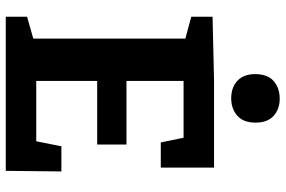

<svg xmlns="http://www.w3.org/2000/svg" viewBox="-178 -788 966 649"><g transform="rotate(90 304.5 -463.0)"><path d="M474 -188H559L557 0H36V-72L110 -93V-607L36 -627V-699L250 -704H546V-524H461L445 -601H253V-408H468V-309H253V-103H457ZM312 -762Q275 -762 252.5 -783Q230 -804 230 -843Q230 -885 253.5 -905.5Q277 -926 313 -926Q348 -926 371 -905.5Q394 -885 394 -844Q394 -803 370.5 -782.5Q347 -762 312 -762Z"/></g></svg>

Font: Bitter
Style: Bold
Weight: 700
Designer: Sol Matas, and Bitter project Authors
Foundry: Sol Matas
Version: Version 2.001